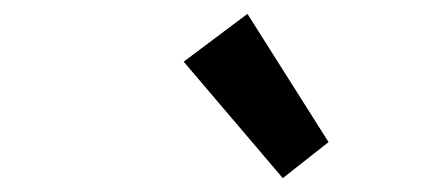

<svg xmlns="http://www.w3.org/2000/svg" viewBox="-20 -826 640 277"><path d="M388 -569 245 -737 337 -806 454 -621Z"/></svg>

Font: Source Code Pro ExtraLight SemiBold
Style: Italic
Weight: 600
Italic angle: -11°
Monospace: yes
Version: Version 1.016;hotconv 1.0.116;makeotfexe 2.5.65601